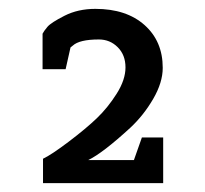

<svg xmlns="http://www.w3.org/2000/svg" viewBox="-20 -733 463 433"><path d="M348 -320H77V-375Q96 -384 135 -413.5Q174 -443 198.5 -466.5Q223 -490 243 -521.5Q263 -553 263 -581Q263 -609 245.5 -626.5Q228 -644 203 -644Q159 -644 144 -630L139 -626L128 -577H76V-657Q79 -663 87 -672.5Q95 -682 125.5 -697.5Q156 -713 195 -713Q265 -713 306 -676.5Q347 -640 347 -580Q347 -547 325.5 -510Q304 -473 274 -445Q212 -388 179 -372H282L300 -423H348Z"/></svg>

Font: Belgrano
Style: Regular
Weight: 400
Version: Version 1.002